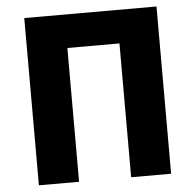

<svg xmlns="http://www.w3.org/2000/svg" viewBox="-53 -798 867 852"><g transform="rotate(-5 381.0 -372.5)"><path d="M86 0H265V-596H497V0H675V-745H86Z"/></g></svg>

Font: Noto Sans CJK TC Black
Style: Regular
Weight: 900
Designer: Ryoko NISHIZUKA 西塚涼子 (kana, bopomofo & ideographs); Paul D. Hunt (Latin, Greek & Cyrillic); Sandoll Communications 산돌커뮤니
Foundry: Adobe
Version: Version 2.004;hotconv 1.0.118;makeotfexe 2.5.65603